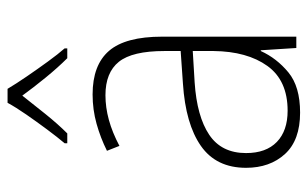

<svg xmlns="http://www.w3.org/2000/svg" viewBox="-173 -631 814 508"><g transform="rotate(-90 234.0 -377.0)"><path d="M238 -539Q316 -539 353.5 -495.5Q391 -452 391 -355V0H361L355 -94H353Q334 -52 296.5 -21Q259 10 190 10Q117 10 80.5 -30Q44 -70 44 -133Q44 -212 102 -252.5Q160 -293 267 -300L353 -306V-349Q353 -434 324.5 -469.5Q296 -505 236 -505Q204 -505 171 -496Q138 -487 102 -468L89 -501Q123 -518 160.5 -528.5Q198 -539 238 -539ZM270 -269Q180 -263 131.5 -230.5Q83 -198 83 -133Q83 -80 112.5 -51.5Q142 -23 195 -23Q275 -23 313.5 -76.5Q352 -130 353 -219V-274ZM253 -764Q266 -742 285.5 -713.5Q305 -685 325 -657.5Q345 -630 360 -613V-606H334Q309 -631 282.5 -663.5Q256 -696 235 -725Q213 -697 186.5 -664Q160 -631 135 -606H109V-613Q125 -632 145.5 -659.5Q166 -687 185 -714.5Q204 -742 216 -764Z"/></g></svg>

Font: Noto Sans Khmer UI SemiCondensed ExtraLight
Style: Regular
Weight: 200
Width: 4
Designer: Danh Hong and the Monotype Design Team
Foundry: Monotype Imaging Inc.
Version: Version 2.002; ttfautohint (v1.8.4.7-5d5b)